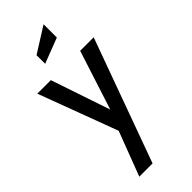

<svg xmlns="http://www.w3.org/2000/svg" viewBox="-310 -791 1080 1080"><g transform="rotate(-45 230.0 -251.5)"><path d="M81 242 181.5 -22.5 5.5 -494H113L232.5 -140.5L346.5 -494H454L186.5 242ZM155.5 -581.5V-650L306.5 -745V-639.5Z"/></g></svg>

Font: Cabin Condensed Medium
Style: Regular
Weight: 500
Width: 3
Designer: Pablo Impallari
Foundry: Pablo Impallari. http://www.impallari.com Igino Marini. http://www.ikern.com
Version: Version 3.001; ttfautohint (v1.8.3)